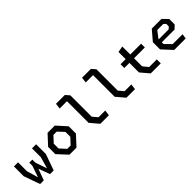

<svg xmlns="http://www.w3.org/2000/svg" viewBox="246 -1996 3228 3228"><g transform="rotate(-45 1860.0 -382.5)"><path d="M148.5 0H236L310.5 -202.5L384.5 0H471.5L574 -288.5V-520.5H476V-309L417.5 -104.5L346.5 -310V-383H274V-309L203.5 -105L144.5 -310V-520.5H46.5V-288.5Z M846.5 0H1013.5L1175 -175V-346L1018.5 -520.5H846.5L685 -346V-175ZM790.5 -203.5V-317.5L890.5 -426H969.5L1070 -317.5V-203.5L969.5 -95H890.5Z M1581 0H1784.5L1797 -99.5H1637.5L1562.5 -187.5V-695L1501 -765H1291L1278.5 -665.5H1452.5V-151.5Z M2201 0H2404.5L2417 -99.5H2257.5L2182.5 -187.5V-695L2121 -765H1911L1898.5 -665.5H2072.5V-151.5Z M2779 0H3017.5V-94.5H2835.5L2760.5 -187.5V-378.5H3017.5V-468H2760.5V-658L2650.5 -638V-468H2529V-378.5H2650.5V-151.5Z M3336.5 0H3610.5L3623 -87.5H3388L3280.5 -197V-238.5H3584L3645.5 -297.5V-426.5L3555 -520.5H3324L3175 -346V-175ZM3280.5 -310.5V-318.5L3373 -438.5H3515L3552.5 -404V-345.5L3516.5 -310.5Z"/></g></svg>

Font: Monaspace Krypton Medium
Style: Regular
Weight: 500
Designer: Riley Cran & the Lettermatic Team
Foundry: Lettermatic
Version: Version 1.101 (Monaspace Krypton)